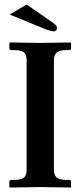

<svg xmlns="http://www.w3.org/2000/svg" viewBox="-20 -837 359 859"><path d="M99.1 -816.9 220.2 -732.9Q234.9 -722.7 234.9 -711.9Q234.9 -696.8 220.2 -696.8Q207 -696.8 176.8 -709L22.9 -772ZM221.2 -76.2Q221.2 -54.2 233.6 -43.2Q246.1 -32.2 275.9 -32.2H290Q297.9 -32.2 297.9 -22.9V0L295.9 2Q196.3 0 160.2 0L23.9 2L22 0V-22.9Q22 -32.2 29.8 -32.2H43.9Q74.2 -32.2 86.7 -42.2Q99.1 -52.2 99.1 -76.2V-568.8Q99.1 -592.8 86.7 -602.8Q74.2 -612.8 43.9 -612.8H29.8Q26.9 -612.8 24.4 -615.2Q22 -617.7 22 -621.1V-645L23.9 -647Q121.1 -645 160.2 -645L295.9 -647L297.9 -645V-621.1Q297.9 -612.8 290 -612.8H275.9Q246.1 -612.8 233.6 -601.8Q221.2 -590.8 221.2 -568.8Z"/></svg>

Font: Linux Libertine G
Style: Semibold
Weight: 600
Designer: Philipp H. Poll
Foundry: Philipp H. Poll
Version: Version 5.1.1